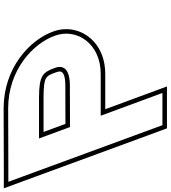

<svg xmlns="http://www.w3.org/2000/svg" viewBox="-245 -889 940 1058"><g transform="rotate(-90 225.0 -360.0)"><path d="M53.9 -444.3 282.5 -445C371 -445 398.8 -479 379.2 -529L378.8 -530C355.6 -596 334 -614 219.8 -615H-9ZM116.3 -275 210.4 -20 241.7 65H64.2L32.9 -20L-216.5 -699L-247.9 -784H-162.9L157.1 -785C367.3 -785 513.4 -649 556.7 -529C601.6 -410 515.8 -274 345.2 -275ZM71.3 -469.4 26.8 -590H219.7C330.4 -589 335.1 -578.9 355.3 -521.5L355.8 -520.1C359.1 -511.8 360.1 -505.9 360.1 -501.1C360.2 -489.3 352.1 -470 282.4 -470ZM152.2 -250H345.1C383.5 -249.8 418.8 -256.1 449.7 -267.6C566.8 -311.4 620.5 -430.6 580.1 -537.7C533.4 -667.3 378.4 -810 157 -810L-162.9 -809H-283.7L-240 -690.4L9.4 -11.3L46.8 90H277.6Z"/></g></svg>

Font: Nordica Plus
Style: NordicaClassicBkExtOpOblOl
Weight: 900
Version: Version 1.01